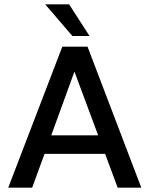

<svg xmlns="http://www.w3.org/2000/svg" viewBox="-20 -866 690 886"><path d="M188.5 -846H299L393 -700H314ZM632 0H523L465 -156H185.5L128.5 0H18L267.5 -650.5H384ZM323.5 -535.5 216.5 -241.5H433Z"/></svg>

Font: Overused Grotesk Medium
Style: Regular
Weight: 525
Version: Version 0.004